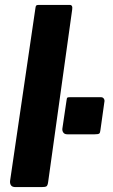

<svg xmlns="http://www.w3.org/2000/svg" viewBox="-20 -762 461 782"><path d="M176 -20Q174 -6 169 -3Q164 0 149 0H43Q30 0 25 -7Q20 -14 21 -25L124 -727Q125 -737 127.5 -739.5Q130 -742 138 -742H264Q277 -742 274 -723ZM389 -232Q388 -221 384 -218Q380 -215 366 -215H254Q243 -215 238 -222Q233 -229 234 -238L251 -353Q252 -363 254.5 -364.5Q257 -366 263 -366H392Q399 -366 403 -360Q407 -354 405 -346Z"/></svg>

Font: Libre Franklin
Style: Bold Italic
Weight: 700
Italic angle: -8°
Designer: Pablo Impallari, Rodrigo Fuenzalida, Nhung Nguyen
Foundry: Impallari Type
Version: Version 3.000